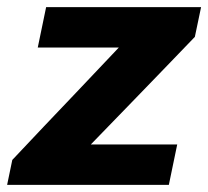

<svg xmlns="http://www.w3.org/2000/svg" viewBox="-41 -519 584 539"><path d="M-21 0 -6.5 -70Q39.5 -119 83.2 -165Q127 -211 166 -252L292.5 -385.5H65L88.5 -499H523.5L506 -415.5Q474 -382 428.5 -335Q383 -288 341.5 -245L214 -113.5H456.5L433 0Z"/></svg>

Font: Heraclito
Style: Bold Italic
Weight: 700
Italic angle: -12°
Designer: Kostas Bartsokas (font) & Cristiano Sobral (main changes)
Foundry: Kostas Bartsokas (font) & Cristiano Sobral (main changes)
Version: Version 1.00;July 8, 2020;FontCreator 13.0.0.2655 64-bit